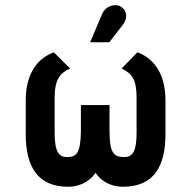

<svg xmlns="http://www.w3.org/2000/svg" viewBox="-20 -699 689 731"><path d="M396 -538 445 -601C472 -635 460 -664 436 -676C420 -684 383 -679 369 -646L323 -538ZM500 -195C500 -127 488 -101 452 -101C412 -101 398 -119 397 -195V-299H288V-195C286 -119 273 -101 236 -101C204 -101 188 -120 188 -195V-327C188 -398 210 -422 247 -438L185 -500C112 -473 78 -405 78 -317V-188C78 -68 121 12 239 12C276 12 317 -2 344 -41C370 -2 411 12 449 12C567 12 610 -68 610 -188V-317C610 -405 576 -473 503 -500L443 -438C482 -419 500 -398 500 -327Z"/></svg>

Font: Advent Pro
Style: Bold
Weight: 700
Designer: Andreas Kalpakidis
Foundry: Andreas Kalpakidis
Version: Version 2.002 2008